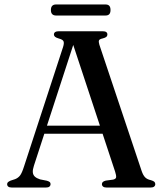

<svg xmlns="http://www.w3.org/2000/svg" viewBox="-20 -840 731 860"><path d="M165.5 -277H456.5L459.5 -241H161ZM206.5 -15Q206.5 -8.5 201.5 -4.2Q196.5 0 185.5 0H33Q22.5 0 17.2 -4Q12 -8 12 -15Q12 -20 15.2 -23.5Q18.5 -27 27.5 -31L47.5 -37.5Q61.5 -43 70 -54.2Q78.5 -65.5 87.5 -94L262.5 -629.5Q268 -647 264.5 -655Q261 -663 243.5 -667.5Q231.5 -671 226.5 -675.2Q221.5 -679.5 221.5 -685.5Q221.5 -692.5 227 -696.2Q232.5 -700 243 -700H440Q451 -700 456 -696.2Q461 -692.5 461 -685.5Q461 -679 456.5 -675Q452 -671 440.5 -668Q426 -665 423.5 -659.2Q421 -653.5 425 -640L614.5 -74Q621 -55 630 -45.8Q639 -36.5 656 -33Q667.5 -29.5 671.5 -25.5Q675.5 -21.5 675.5 -15Q675.5 -8.5 670.2 -4.2Q665 0 654 0H457.5Q447 0 441.8 -4.2Q436.5 -8.5 436.5 -15Q436.5 -21 440.5 -24.8Q444.5 -28.5 453.5 -31L487 -35.5Q499.5 -38.5 500.2 -46.5Q501 -54.5 495.5 -71.5L302.5 -655.5L316.5 -664.5L132 -98Q126 -80 127 -68.2Q128 -56.5 136 -49Q144 -41.5 159.5 -36.5L190 -30.5Q198.5 -28 202.5 -24.8Q206.5 -21.5 206.5 -15ZM208 -795Q208 -808 214 -814Q220 -820 231 -820H452.5Q464 -820 469.5 -814Q475 -808 475 -795Q475 -782.5 469.5 -776.5Q464 -770.5 452.5 -770.5H231Q220 -770.5 214 -776.5Q208 -782.5 208 -795Z"/></svg>

Font: Fraunces 48pt
Style: Regular
Weight: 400
Version: Version 1.000;[b76b70a41]